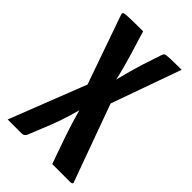

<svg xmlns="http://www.w3.org/2000/svg" viewBox="-214 -775 850 850"><g transform="rotate(45 211.0 -350.0)"><path d="M8 0 159 -386 214 -423Q214 -423 219.5 -449Q225 -475 235.5 -514Q246 -553 258 -592L288 -683Q291 -692 296 -695Q301 -698 323 -699Q345 -700 397 -700L259 -313L217 -302Q217 -302 209.5 -274Q202 -246 189.5 -204.5Q177 -163 161 -122L117 -13Q110 0 96 0ZM287 0 244 -122Q230 -163 217.5 -204.5Q205 -246 197.5 -274Q190 -302 190 -302L156 -338L35 -683Q32 -692 37.5 -695Q43 -698 70 -699Q97 -700 156 -700L189 -592Q201 -552 211 -513.5Q221 -475 226.5 -449Q232 -423 232 -423L269 -403L410 -15Q414 -9 412 -4.5Q410 0 399 0Z"/></g></svg>

Font: Yanone Kaffeesatz SemiBold
Style: Regular
Weight: 600
Designer: Yanone (Cyrillic: Daniel Pouzeot, Huerta Tipografica, and Cyreal)
Foundry: Yanone
Version: Version 2.003